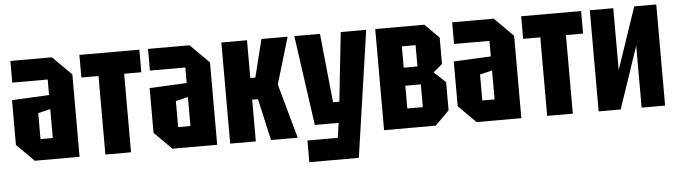

<svg xmlns="http://www.w3.org/2000/svg" viewBox="-45 -739 3738 1059"><g transform="rotate(-5 1824.0 -210.0)"><path d="M26 -96V-344L232 -354V-440H36V-560H266L370 -456V0H122ZM164 -260V-116H232V-276Z M655 0V-435H750V-560H418V-435H513V0Z M788 -96V-344L994 -354V-440H798V-560H1028L1132 -456V0H884ZM926 -260V-116H994V-276Z M1204 0V-560H1346V-351H1374L1426 -560H1571L1494 -302L1578 0H1430L1378 -231H1346V0Z M1630 140V20H1798L1810 -62H1678L1608 -560H1750L1789 -178H1824L1865 -560H2006L1904 140Z M2056 -560V0H2342L2420 -78V-234L2356 -294L2406 -336V-482L2328 -560ZM2194 -334V-452H2270V-334ZM2194 -108V-234H2280V-108Z M2472 -96V-344L2678 -354V-440H2482V-560H2712L2816 -456V0H2568ZM2610 -260V-116H2678V-276Z M3101 0V-435H3196V-560H2864V-435H2959V0Z M3612 0H3482V-343L3366 0H3244V-560H3374V-217L3490 -560H3612Z"/></g></svg>

Font: Tektur Condensed SemiBold
Style: Regular
Weight: 600
Width: 3
Designer: Adam Jagosz
Foundry: Adam Jagosz
Version: Version 1.005;gftools[0.9.30]